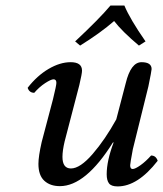

<svg xmlns="http://www.w3.org/2000/svg" viewBox="-20 -665 591 695"><path d="M391.1 -148.9 389.2 -149.9Q290 8.8 196.8 8.8Q161.6 8.8 140.4 -10.7Q119.1 -30.3 119.1 -71.8Q119.1 -99.1 130.9 -150.9L171.9 -306.2Q184.1 -356 184.1 -365.2Q184.1 -377.9 173.8 -377.9Q164.6 -377.9 143.3 -364Q122.1 -350.1 104 -329.1Q85.9 -329.1 80.1 -347.2Q114.3 -391.1 155.8 -415.5Q197.3 -439.9 235.8 -439.9Q276.9 -439.9 276.9 -409.2Q276.9 -398.4 267.1 -356.9L213.9 -152.8Q206.1 -119.6 206.1 -97.2Q206.1 -55.2 236.8 -55.2Q270 -55.2 315.2 -107.4Q360.4 -159.7 400.9 -232.9L435.1 -363.8Q453.6 -439.9 492.2 -439.9Q528.8 -439.9 528.8 -415Q528.8 -409.2 517.1 -352.1L460.9 -125Q451.2 -73.2 451.2 -66.9Q451.2 -53.2 460 -53.2Q469.2 -53.2 488.8 -67.1Q508.3 -81.1 526.9 -102.1Q544.4 -102.1 550.8 -83Q478.5 9.8 405.8 9.8Q382.8 9.8 374.5 -1.2Q366.2 -12.2 366.2 -34.2Q366.2 -82.5 391.1 -148.9ZM430.2 -645Q450.7 -595.7 506.8 -515.1L482.9 -500Q421.9 -551.3 393.1 -588.9Q343.8 -545.9 270 -500L252 -515.1Q339.8 -597.2 379.9 -645Z"/></svg>

Font: Common Serif News
Style: Italic
Weight: 450
Italic angle: -12°
Designer: Philipp H. Poll, Khaled Hosny
Foundry: Stefan Peev, Context Ltd.
Version: Version 1.026